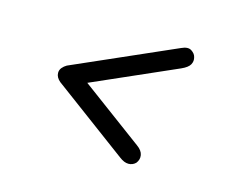

<svg xmlns="http://www.w3.org/2000/svg" viewBox="-59 -525 623 499"><g transform="rotate(15 253.0 -276.0)"><path d="M295 -121 94 -270Q88 -275 85 -280.5Q82 -286 82 -292Q82 -300 87 -306Q92 -312 99 -316L374 -437Q391 -445 401 -438.5Q411 -432 413 -423Q416 -413 411 -403.5Q406 -394 388 -386L129 -272L133 -308L329 -163Q343 -153 345 -141Q347 -129 339 -119Q331 -111 319.5 -111Q308 -111 295 -121Z"/></g></svg>

Font: Edu TAS Beginner
Style: Regular
Weight: 400
Designer: Tina and Corey Anderson
Foundry: Google for Education
Version: Version 1.003